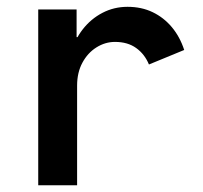

<svg xmlns="http://www.w3.org/2000/svg" viewBox="-20 -549 602 569"><path d="M93.3 0V-521H207V-439H224.6L190.4 -391.6Q201.2 -431.2 225.3 -462.2Q249.5 -493.2 283.7 -511Q317.9 -528.8 357.9 -528.8Q399.4 -528.8 432.4 -512.9Q465.3 -497.1 489.3 -468.5Q513.2 -439.9 525.9 -400.9L421.4 -357.9Q408.7 -388.7 383.5 -406.7Q358.4 -424.8 320.8 -424.8Q291.5 -424.8 265.6 -408.4Q239.7 -392.1 224.1 -363Q208.5 -334 208.5 -295.4V0Z"/></svg>

Font: Reddit Mono SemiBold
Style: Regular
Weight: 600
Monospace: yes
Designer: Stephen Hutchings
Foundry: Reddit
Version: Version 1.014